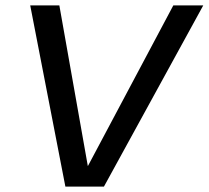

<svg xmlns="http://www.w3.org/2000/svg" viewBox="-20 -695 777 715"><path d="M223.5 0H367L737 -675H625.5L307.5 -77H307L201 -675H92.5Z"/></svg>

Font: Anybody SemiExpanded
Style: Italic
Weight: 400
Width: 6
Italic angle: -10°
Version: Version 1.113;gftools[0.9.25]